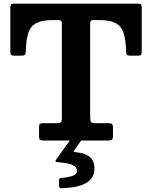

<svg xmlns="http://www.w3.org/2000/svg" viewBox="-20 -770 832 1052"><path d="M194 -23V-74Q194 -87.5 198.5 -91.2Q203 -95 216 -95H290Q308.5 -95 313.8 -100.2Q319 -105.5 319 -125V-639.5Q319 -651 315 -655.5Q311 -660 299.5 -660H271.5Q213.5 -660 181.5 -644.8Q149.5 -629.5 136.2 -592.5Q123 -555.5 121.5 -489.5Q121 -474.5 116.2 -469.8Q111.5 -465 95.5 -465H58Q44.5 -465 40.5 -470Q36.5 -475 36.5 -488V-722.5Q36.5 -739 39.8 -744.5Q43 -750 59.5 -750H736Q749 -750 752.8 -745.2Q756.5 -740.5 756.5 -726.5V-487Q756.5 -472 751.8 -468.5Q747 -465 731.5 -465H696Q679 -465 675 -470.2Q671 -475.5 671 -490.5Q669 -556.5 655.8 -593.2Q642.5 -630 610.8 -645Q579 -660 521.5 -660H493Q480.5 -660 477.2 -655.2Q474 -650.5 474 -638.5V-129.5Q474 -108 478.5 -101.5Q483 -95 504 -95H574Q590 -95 594.5 -90Q599 -85 599 -69V-24.5Q599 -8 592.2 -4Q585.5 0 570.5 0H219Q203.5 0 198.8 -3.8Q194 -7.5 194 -23ZM303.5 247V218.5Q303.5 210 307.5 207.8Q311.5 205.5 319 205Q349.5 202.5 375.5 194.5Q401.5 186.5 401.5 165Q401.5 147.5 385.8 138.2Q370 129 346.8 125Q323.5 121 301 119Q286.5 117.5 284.5 114.2Q282.5 111 287.5 104.5L365.5 -4Q369 -9 378 -9H415Q426.5 -9 427.2 -7Q428 -5 424 1L389.5 50Q383 58.5 384.2 61Q385.5 63.5 399 64.5Q443.5 68 470.5 89Q497.5 110 497.5 152Q497.5 186.5 480.5 208Q463.5 229.5 436 240.8Q408.5 252 377 256.2Q345.5 260.5 316 261.5Q303.5 262 303.5 247Z"/></svg>

Font: Besley
Style: Bold
Weight: 700
Designer: Owen Earl
Foundry: indestructible type*
Version: Version 2.001; ttfautohint (v1.8.3)